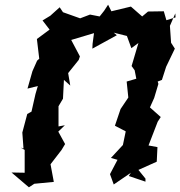

<svg xmlns="http://www.w3.org/2000/svg" viewBox="-20 -760 767 817"><path d="M599 0 569 -37 647 -72 650 -134 612 -141 651 -242 664 -262 618 -303 636 -343 654 -403 651 -413 669 -420 687 -476 724 -553 708 -578 703 -650 726 -703 727 -686 688 -674 677 -712 610 -711 585 -690 537 -732 454 -712 440 -740 423 -714 404 -690 363 -698 321 -682 248 -708 234 -729 194 -693 161 -673 191 -634 137 -594 147 -510 138 -502 118 -457 97 -383 141 -394 131 -360 114 -285 96 -275 75 -196 80 -128 68 -132 85 -122V-25L29 -26L103 37L126 22L209 14L195 -61L242 -122L257 -147L228 -200L256 -227L229 -222V-308L248 -340L252 -420L279 -396L270 -449L315 -505L320 -520L283 -590L380 -619L374 -574L373 -553L477 -610L464 -621L520 -607L539 -555L569 -577L540 -479L553 -461L560 -425L519 -413L526 -345L493 -296L469 -225L515 -201L503 -143L452 -88L480 -80L448 -19L464 25L537 -25L528 -11L599 13Z"/></svg>

Font: Asimov Aggro
Style: CondIt
Weight: 500
Designer: Google
Version: Version 2.000980; 2014